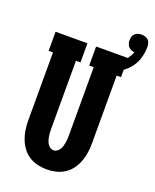

<svg xmlns="http://www.w3.org/2000/svg" viewBox="-162 -977 871 1077"><g transform="rotate(20 273.5 -438.5)"><path d="M250 8Q222 8 195 1.5Q168 -5 144.5 -20Q121 -35 104.5 -57.5Q88 -80 78 -106Q68 -132 64 -159.5Q60 -187 60 -215V-621H34V-735H224V-621H197V-215Q197 -204 197.5 -193Q198 -182 200 -171Q202 -160 205 -149Q208 -138 214 -128.5Q220 -119 229.5 -112.5Q239 -106 250 -106Q261 -106 270.5 -112.5Q280 -119 286 -128.5Q292 -138 295 -149Q298 -160 300 -171Q302 -182 302.5 -193Q303 -204 303 -215V-621H276V-735H466V-621H440V-215Q440 -187 436 -159.5Q432 -132 422 -106Q412 -80 395.5 -57.5Q379 -35 355.5 -20Q332 -5 305 1.5Q278 8 250 8ZM372 -621 354 -673Q376 -678 396.5 -686.5Q417 -695 435.5 -708Q454 -721 467.5 -739Q481 -757 489 -778Q478 -779 468.5 -783Q459 -787 452.5 -794.5Q446 -802 443 -812Q440 -822 440 -832Q440 -843 443 -853.5Q446 -864 454 -871.5Q462 -879 472.5 -882Q483 -885 494 -885Q505 -885 516 -881.5Q527 -878 534.5 -870Q542 -862 544.5 -851Q547 -840 547 -829Q547 -792 535 -756.5Q523 -721 498 -693.5Q473 -666 440 -649Q407 -632 372 -621Z"/></g></svg>

Font: Iosevka Curly Slab Heavy
Style: Regular
Weight: 900
Monospace: yes
Designer: Belleve Invis
Foundry: Belleve Invis
Version: Version 22.1.2; ttfautohint (v1.8.4)